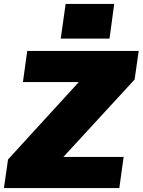

<svg xmlns="http://www.w3.org/2000/svg" viewBox="-43 -960 728 980"><path d="M-2 -146 467 -659 572 -541H74L96 -700H665L644 -554L172 -41L66 -159H588L566 0H-23ZM540 -940 516 -763H267L292 -940Z"/></svg>

Font: Pathway Extreme SemiCondensed Black
Style: Italic
Weight: 900
Width: 4
Italic angle: -8°
Version: Version 1.001;gftools[0.9.26]